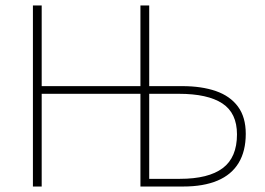

<svg xmlns="http://www.w3.org/2000/svg" viewBox="-20 -680 966 700"><path d="M100 0V-660H132V-366H492V-660H524V-366H644Q715 -366 767 -348Q819 -330 847.5 -291.5Q876 -253 876 -192Q876 -129 850 -86Q824 -43 773 -21.5Q722 0 648 0H492V-338H132V0ZM524 -28H636Q740 -28 792 -67Q844 -106 844 -190Q844 -268 790.5 -303Q737 -338 632 -338H524Z"/></svg>

Font: Source Sans 3 Variable
Style: Regular
Weight: 200
Designer: Paul D. Hunt
Foundry: Adobe Systems Incorporated
Version: Version 3.026